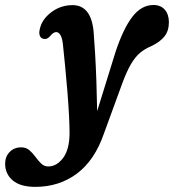

<svg xmlns="http://www.w3.org/2000/svg" viewBox="-129 -482 678 748"><path d="M321.5 -281Q351.5 -371 386.8 -416.8Q422 -462.5 469 -462.5Q497.5 -462.5 513.2 -444Q529 -425.5 529 -395.5Q529 -362 511.8 -340.2Q494.5 -318.5 460 -302Q435.5 -292 416.2 -275.8Q397 -259.5 380.5 -231Q364 -202.5 346.5 -155L276 38Q240 142.5 170.8 194.2Q101.5 246 8.5 246Q-49.5 246 -79.2 221Q-109 196 -109 155.5Q-109 128.5 -91.5 110.2Q-74 92 -46 92Q-27.5 92 -14.5 103.2Q-1.5 114.5 9.2 129.2Q20 144 31.5 155.2Q43 166.5 59 166.5Q91.5 166.5 116.5 133.8Q141.5 101 142 37.5Q142 9.5 139.8 -33.8Q137.5 -77 133.5 -126.2Q129.5 -175.5 124.8 -223.5Q120 -271.5 116 -310.5Q113 -335.5 106 -346.2Q99 -357 90 -357Q78.5 -357 66 -341Q52.5 -325.5 36.5 -332Q28 -335 25 -346.5Q22 -358 29 -379.5Q40 -412.5 74.8 -437.2Q109.5 -462 154.5 -462Q188.5 -462 209.2 -437.5Q230 -413 235.5 -361Q238.5 -324.5 241.5 -273.8Q244.5 -223 246.5 -165Q248.5 -107 249.5 -49Z"/></svg>

Font: Fraunces 72pt SuperSoft SemiBold
Style: Italic
Weight: 600
Italic angle: -16°
Version: Version 1.000;[b76b70a41]